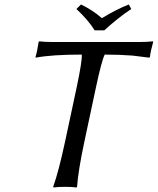

<svg xmlns="http://www.w3.org/2000/svg" viewBox="-20 -832 702 855"><path d="M401.4 -696.8Q374 -741.7 320.3 -792L340.8 -812Q395.5 -785.2 433.6 -751Q499 -791 553.7 -812L564.5 -792Q506.3 -753.4 444.3 -696.8ZM321.8 -444.8Q346.2 -560.5 344.2 -588.9Q210.4 -588.9 139.2 -575.2L138.2 -579.1Q146 -603 151.9 -645L154.8 -647.9Q178.7 -645 213.9 -645H600.1Q636.2 -645 660.6 -647.9L662.1 -645Q649.9 -602.1 647.9 -579.1L645 -575.2Q645 -575.2 569.8 -584.5Q512.7 -588.9 446.3 -588.9Q432.6 -561.5 407.7 -444.8L355.5 -200.2Q328.1 -71.3 323.2 0L320.3 2.9Q302.7 0 270 0Q237.3 0 218.3 2.9L216.8 0Q241.2 -68.4 269.5 -200.2Z"/></svg>

Font: Linux Biolinum Slanted O
Style: Slanted
Weight: 400
Designer: Philipp H. Poll
Foundry: Philipp H. Poll
Version: Version 1.0.4